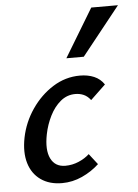

<svg xmlns="http://www.w3.org/2000/svg" viewBox="-52 -750 577 802"><g transform="rotate(-5 236.5 -349.0)"><path d="M176 11Q123 11 87 -14.5Q51 -40 37.5 -85.5Q24 -131 36 -192Q49 -256 86 -310Q123 -364 175.5 -397Q228 -430 289 -430Q322 -430 348 -419Q374 -408 390 -384L327 -324Q314 -341 298 -348Q282 -355 263 -355Q228 -355 201 -332.5Q174 -310 156 -274Q138 -238 130 -198Q117 -133 135 -96.5Q153 -60 196 -60Q225 -60 252 -71.5Q279 -83 297 -100L332 -55Q301 -26 260.5 -7.5Q220 11 176 11ZM239 -507 361 -709H473L312 -507Z"/></g></svg>

Font: Ysabeau SemiBold
Style: Italic
Weight: 600
Italic angle: -12°
Designer: Christian Thalmann (Catharsis Fonts)
Version: Version 2.002